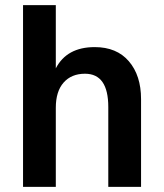

<svg xmlns="http://www.w3.org/2000/svg" viewBox="-20 -730 641 750"><path d="M70 0V-710H198V-463Q241 -546 350 -546Q436 -546 483.5 -490.5Q531 -435 531 -343V0H403V-312Q403 -442 312 -442Q259 -442 228.5 -407.5Q198 -373 198 -309V0Z"/></svg>

Font: Txt Sans SemiBold
Style: Regular
Weight: 600
Designer: Open Source
Foundry: XRLN
Version: Version 1.0